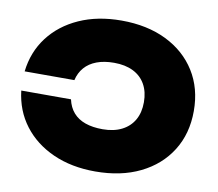

<svg xmlns="http://www.w3.org/2000/svg" viewBox="-84 -868 1117 985"><g transform="rotate(10 474.5 -375.0)"><path d="M27 -325H286Q295 -284 319 -256.5Q343 -229 381.5 -215.5Q420 -202 472 -202Q530 -202 571.5 -223Q613 -244 635 -282.5Q657 -321 657 -375Q657 -429 635 -468Q613 -507 571.5 -527.5Q530 -548 472 -548Q420 -548 381.5 -533.5Q343 -519 319 -491.5Q295 -464 286 -425H27Q39 -528 97.5 -605Q156 -682 252 -725Q348 -768 472 -768Q606 -768 706 -719Q806 -670 861.5 -581.5Q917 -493 917 -375Q917 -257 861.5 -168.5Q806 -80 706 -31Q606 18 472 18Q348 18 252 -25Q156 -68 97.5 -145Q39 -222 27 -325Z"/></g></svg>

Font: Unbounded Black
Style: Regular
Weight: 900
Designer: Luke Prowse, Jean-Baptiste Morizot, Fátima Lázaro, Florian Runge
Foundry: NaN
Version: Version 1.701;gftools[0.9.28.dev5+ged2979d]